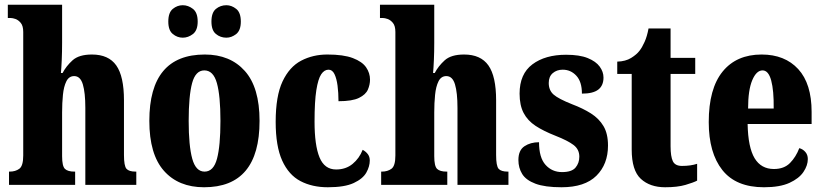

<svg xmlns="http://www.w3.org/2000/svg" viewBox="-20 -780 3475 810"><path d="M18 0V-56H21Q45 -56 61.5 -68Q78 -80 78 -124V-645Q78 -671 67.5 -683.5Q57 -696 45 -700Q33 -704 26 -704H13V-760H242V-599Q242 -562 240.5 -527.5Q239 -493 237 -472H244Q259 -501 286 -525.5Q313 -550 368 -550Q438 -550 470.5 -504Q503 -458 503 -357V-126Q503 -80 513.5 -68Q524 -56 552 -56H555V0H340V-325Q340 -389 329.5 -424Q319 -459 293 -459Q271 -459 260 -437Q249 -415 245.5 -380Q242 -345 242 -306V-121Q242 -79 254 -67.5Q266 -56 294 -56H297V0Z M841 10Q733 10 671.5 -59.5Q610 -129 610 -270Q610 -550 844 -550Q951 -550 1013 -480.5Q1075 -411 1075 -270Q1075 10 841 10ZM843 -56Q881 -56 895.5 -110.5Q910 -165 910 -270Q910 -376 895 -429.5Q880 -483 842 -483Q805 -483 790.5 -429.5Q776 -376 776 -270Q776 -165 791 -110.5Q806 -56 843 -56ZM935 -621Q910 -621 891 -636.5Q872 -652 872 -689Q872 -727 891 -742.5Q910 -758 935 -758Q957 -758 976.5 -742.5Q996 -727 996 -689Q996 -652 976.5 -636.5Q957 -621 935 -621ZM751 -621Q728 -621 709 -636.5Q690 -652 690 -689Q690 -727 709 -742.5Q728 -758 751 -758Q774 -758 794 -742.5Q814 -727 814 -689Q814 -652 794 -636.5Q774 -621 751 -621Z M1363 10Q1297 10 1247.5 -16Q1198 -42 1170.5 -102.5Q1143 -163 1143 -266Q1143 -375 1172 -436.5Q1201 -498 1250.5 -524Q1300 -550 1361 -550Q1429 -550 1468.5 -535Q1508 -520 1524.5 -496Q1541 -472 1541 -444Q1541 -423 1532 -402Q1523 -381 1494.5 -367Q1466 -353 1408 -353Q1408 -389 1404 -419Q1400 -449 1391 -467.5Q1382 -486 1366 -486Q1348 -486 1335 -466.5Q1322 -447 1314.5 -399.5Q1307 -352 1307 -267Q1307 -167 1328 -116Q1349 -65 1398 -65Q1439 -65 1467.5 -88.5Q1496 -112 1510 -148Q1523 -141 1531.5 -130Q1540 -119 1540 -103Q1540 -78 1525.5 -52Q1511 -26 1472.5 -8Q1434 10 1363 10Z M1588 0V-56H1591Q1615 -56 1631.5 -68Q1648 -80 1648 -124V-645Q1648 -671 1637.5 -683.5Q1627 -696 1615 -700Q1603 -704 1596 -704H1583V-760H1812V-599Q1812 -562 1810.5 -527.5Q1809 -493 1807 -472H1814Q1829 -501 1856 -525.5Q1883 -550 1938 -550Q2008 -550 2040.5 -504Q2073 -458 2073 -357V-126Q2073 -80 2083.5 -68Q2094 -56 2122 -56H2125V0H1910V-325Q1910 -389 1899.5 -424Q1889 -459 1863 -459Q1841 -459 1830 -437Q1819 -415 1815.5 -380Q1812 -345 1812 -306V-121Q1812 -79 1824 -67.5Q1836 -56 1864 -56H1867V0Z M2349 10Q2279 10 2239 -5Q2199 -20 2183 -46Q2167 -72 2167 -105Q2167 -146 2192.5 -163Q2218 -180 2254 -180Q2254 -115 2281.5 -84.5Q2309 -54 2351 -54Q2392 -54 2408 -73Q2424 -92 2424 -119Q2424 -150 2399.5 -168.5Q2375 -187 2324 -207Q2273 -227 2239.5 -249Q2206 -271 2189 -303.5Q2172 -336 2172 -385Q2172 -468 2226 -508.5Q2280 -549 2368 -549Q2425 -549 2459.5 -535Q2494 -521 2510 -499Q2526 -477 2526 -453Q2526 -419 2504 -402Q2482 -385 2435 -385Q2435 -435 2411.5 -460.5Q2388 -486 2354 -486Q2329 -486 2312 -471.5Q2295 -457 2295 -430Q2295 -399 2315.5 -381Q2336 -363 2394 -340Q2439 -323 2473 -301.5Q2507 -280 2526 -248Q2545 -216 2545 -166Q2545 -87 2496 -38.5Q2447 10 2349 10Z M2786 10Q2722 10 2683.5 -25.5Q2645 -61 2645 -149V-468H2584V-520Q2619 -521 2642.5 -535.5Q2666 -550 2678 -566Q2689 -580 2699.5 -603.5Q2710 -627 2716 -660H2809V-536H2913V-468H2809V-163Q2809 -120 2818.5 -100Q2828 -80 2857 -80Q2894 -80 2921 -89V-18Q2906 -10 2872 0Q2838 10 2786 10Z M3203 10Q3085 10 3027.5 -62.5Q2970 -135 2970 -265Q2970 -406 3028.5 -478Q3087 -550 3193 -550Q3291 -550 3347.5 -488.5Q3404 -427 3404 -308V-257H3134Q3136 -158 3163.5 -112.5Q3191 -67 3245 -67Q3288 -67 3313 -92.5Q3338 -118 3352 -155Q3367 -151 3377.5 -139Q3388 -127 3388 -109Q3388 -82 3369.5 -54.5Q3351 -27 3310.5 -8.5Q3270 10 3203 10ZM3244 -322Q3245 -398 3233.5 -440.5Q3222 -483 3197 -483Q3171 -483 3153.5 -441.5Q3136 -400 3136 -322Z"/></svg>

Font: Noto Serif Tamil ExtraCondensed Black
Style: Regular
Weight: 900
Width: 2
Designer: Indian Type Foundry, Tom Grace, and the Monotype Design Team
Foundry: Monotype Imaging Inc.
Version: Version 2.004; ttfautohint (v1.8.4.7-5d5b)